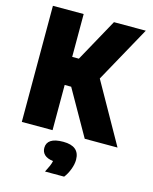

<svg xmlns="http://www.w3.org/2000/svg" viewBox="-143 -832 939 1182"><g transform="rotate(15 327.0 -241.0)"><path d="M445 0 281.5 -288H240V0H44V-740H240V-467H282.5L433 -740H636L438.5 -382.5L654 0ZM427 139Q427 168 414.2 201.2Q401.5 234.5 383 258H261Q274 233 281.5 215.8Q289 198.5 292 183Q255 178.5 237 161.5Q219 144.5 219 118Q219 86 244.5 69Q270 52 323 52Q427 52 427 139Z"/></g></svg>

Font: Encode Sans Condensed Black
Style: Regular
Weight: 900
Width: 3
Designer: Multiple Designers
Foundry: Impallari Type
Version: Version 2.000